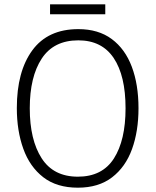

<svg xmlns="http://www.w3.org/2000/svg" viewBox="-20 -860 721 890"><path d="M622 -358Q622 -252 592 -169Q562 -86 499.5 -38Q437 10 341 10Q243 10 180.5 -38.5Q118 -87 88 -170.5Q58 -254 58 -359Q58 -529 130 -627Q202 -725 343 -725Q436 -725 498 -679Q560 -633 591 -550.5Q622 -468 622 -358ZM118 -358Q118 -212 173 -126.5Q228 -41 341 -41Q454 -41 508 -125.5Q562 -210 562 -358Q562 -509 507 -591Q452 -673 343 -673Q229 -673 173.5 -588.5Q118 -504 118 -358ZM468 -840V-794H212V-840Z"/></svg>

Font: Noto Sans Tamil SemiCondensed Light
Style: Regular
Weight: 300
Width: 4
Designer: Jelle Bosma - Monotype Design Team
Foundry: Monotype Imaging Inc.
Version: Version 2.004; ttfautohint (v1.8.4.7-5d5b)